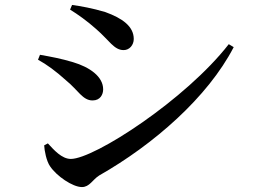

<svg xmlns="http://www.w3.org/2000/svg" viewBox="-20 -746 1040 778"><path d="M264 -707C295 -688 333 -661 370 -628C423 -582 442 -543 481 -543C505 -543 522 -564 522 -588C522 -639 476 -672 407 -697C354 -713 307 -721 272 -726ZM907 -567C733 -343 362 -102 267 -102C230 -102 198 -139 174 -165L159 -157C160 -136 168 -93 183 -72C209 -33 274 12 312 12C343 12 355 -18 382 -35C602 -160 822 -352 927 -555ZM134 -504C169 -485 206 -458 248 -420C297 -380 315 -339 355 -339C387 -339 398 -364 398 -384C398 -436 343 -474 276 -494C226 -509 187 -516 142 -524Z"/></svg>

Font: Noto Serif HK SemiBold
Style: Regular
Weight: 600
Designer: Ryoko NISHIZUKA 西塚涼子 (kana & ideographs); Frank Grießhammer (Latin, Greek & Cyrillic); Wenlong ZHANG 张文龙 (bopomofo); San
Foundry: Adobe
Version: Version 2.001;hotconv 1.1.0;makeotfexe 2.6.0